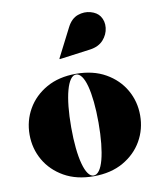

<svg xmlns="http://www.w3.org/2000/svg" viewBox="-84 -809 736 886"><g transform="rotate(-10 284.0 -366.0)"><path d="M284 10Q203.5 10 145.5 -23Q87.5 -56 56.2 -110.5Q25 -165 25 -230Q25 -295 56.2 -349.5Q87.5 -404 145.5 -437Q203.5 -470 284 -470Q364.5 -470 422.5 -437Q480.5 -404 511.8 -349.5Q543 -295 543 -230Q543 -165 511.8 -110.5Q480.5 -56 422.5 -23Q364.5 10 284 10ZM284 6.5Q298.5 6.5 310.5 -10Q322.5 -26.5 330.8 -57.8Q339 -89 343.5 -132.5Q348 -176 348 -230Q348 -284 343.5 -327.5Q339 -371 330.8 -402.2Q322.5 -433.5 310.5 -450Q298.5 -466.5 284 -466.5Q269.5 -466.5 257.8 -450Q246 -433.5 237.5 -402.2Q229 -371 224.5 -327.5Q220 -284 220 -230Q220 -176 224.5 -132.5Q229 -89 237.5 -57.8Q246 -26.5 257.8 -10Q269.5 6.5 284 6.5ZM223 -549.5 221.5 -552 291 -688Q310 -725 340.8 -735.8Q371.5 -746.5 400.8 -738.2Q430 -730 443.5 -710.5Q460 -686.5 456.5 -655.2Q453 -624 430.8 -599.2Q408.5 -574.5 368.5 -569Z"/></g></svg>

Font: Bodoni Moda 48pt Black
Style: Regular
Weight: 900
Designer: Owen Earl
Foundry: indestructible type
Version: Version 2.004